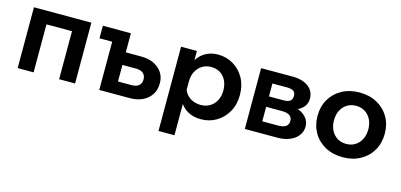

<svg xmlns="http://www.w3.org/2000/svg" viewBox="-64 -930 3207 1534"><g transform="rotate(15 1539.0 -162.5)"><path d="M69 0V-503H544V0H412V-484L506 -397H102L201 -484V0Z M744 0V-476L805 -399H639V-503H871V-21L786 -104H983Q1022 -104 1043 -121.5Q1064 -139 1064 -173Q1064 -206 1043 -223.5Q1022 -241 983 -241H808V-345H996Q1088 -345 1143 -298Q1198 -251 1198 -176Q1198 -123 1172.5 -83Q1147 -43 1101.5 -21.5Q1056 0 996 0Z M1418 194H1286V-503H1417V-347H1389Q1396 -396 1422.5 -435Q1449 -474 1492 -496.5Q1535 -519 1590 -519Q1659 -519 1716 -485Q1773 -451 1806.5 -391Q1840 -331 1840 -251Q1840 -172 1806 -112Q1772 -52 1715 -18Q1658 16 1587 16Q1522 16 1475 -12Q1428 -40 1404 -87.5Q1380 -135 1383 -192L1411 -210Q1416 -176 1436 -149.5Q1456 -123 1487.5 -108.5Q1519 -94 1556 -94Q1600 -94 1633 -114Q1666 -134 1684.5 -170Q1703 -206 1703 -251Q1703 -298 1685.5 -333.5Q1668 -369 1636.5 -389Q1605 -409 1562 -409Q1520 -409 1487.5 -389Q1455 -369 1436.5 -333.5Q1418 -298 1418 -248Z M1948 0V-503H2207Q2291 -503 2339.5 -466.5Q2388 -430 2388 -368Q2388 -329 2365.5 -301Q2343 -273 2304 -258L2303 -267Q2351 -254 2381.5 -221.5Q2412 -189 2412 -143Q2412 -101 2386.5 -68Q2361 -35 2317 -17.5Q2273 0 2217 0ZM2067 -34 2002 -95H2197Q2240 -95 2261.5 -110Q2283 -125 2283 -155Q2283 -185 2261.5 -200Q2240 -215 2197 -215H2013V-301H2186Q2226 -301 2242.5 -315Q2259 -329 2259 -356Q2259 -383 2242.5 -395.5Q2226 -408 2186 -408H1997L2067 -472Z M2760 16Q2678 16 2615 -18.5Q2552 -53 2517 -113.5Q2482 -174 2482 -251Q2482 -330 2517 -390Q2552 -450 2615 -484.5Q2678 -519 2760 -519Q2842 -519 2905 -484.5Q2968 -450 3003 -390Q3038 -330 3038 -252Q3038 -174 3003 -113.5Q2968 -53 2905 -18.5Q2842 16 2760 16ZM2760 -94Q2802 -94 2834 -114Q2866 -134 2884 -169.5Q2902 -205 2902 -251Q2902 -298 2884 -333.5Q2866 -369 2834 -389Q2802 -409 2760 -409Q2718 -409 2686 -389Q2654 -369 2636 -333.5Q2618 -298 2618 -251Q2618 -205 2636 -169.5Q2654 -134 2686 -114Q2718 -94 2760 -94Z"/></g></svg>

Font: Wix Madefor Display
Style: Bold
Weight: 700
Designer: Dalton Maag Ltd
Foundry: Dalton Maag Ltd
Version: Version 3.100